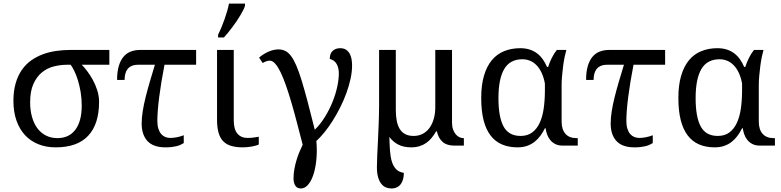

<svg xmlns="http://www.w3.org/2000/svg" viewBox="-20 -816 4377 1076"><path d="M535.2 -245.1Q535.2 -120.6 474.4 -55.4Q413.6 9.8 292 9.8Q237.8 9.8 194.1 -8.1Q150.4 -25.9 119.6 -59.3Q88.9 -92.8 72 -141.1Q55.2 -189.5 55.2 -250Q55.2 -306.6 67.9 -349.9Q80.6 -393.1 102.8 -424.8Q125 -456.5 155.3 -477.8Q185.5 -499 220.7 -512Q255.9 -524.9 294.9 -530.5Q334 -536.1 373 -536.1H592.8V-453.1H438Q451.7 -439.5 468.5 -417.5Q485.4 -395.5 500.2 -368.4Q515.1 -341.3 525.1 -309.8Q535.2 -278.3 535.2 -245.1ZM148.9 -242.2Q148.9 -198.2 159.2 -161.4Q169.4 -124.5 188.7 -98.1Q208 -71.8 236.6 -56.9Q265.1 -42 301.8 -42Q367.2 -42 402.6 -89.4Q438 -136.7 438 -225.1Q438 -264.6 431.9 -300.5Q425.8 -336.4 416.5 -366.5Q407.2 -396.5 396.2 -418.7Q385.3 -440.9 376 -453.1H356Q318.4 -453.1 281.2 -443.6Q244.1 -434.1 214.8 -410.2Q185.5 -386.2 167.2 -345.5Q148.9 -304.7 148.9 -242.2Z M1079.1 -453.1H901.9Q882.3 -352.5 872.1 -271.7Q861.8 -190.9 861.8 -138.2Q861.8 -112.8 867.7 -94.5Q873.5 -76.2 883.3 -64.9Q893.1 -53.7 906.2 -48.3Q919.4 -43 934.1 -43Q952.6 -43 972.7 -47.1Q992.7 -51.3 1009.8 -58.1V-14.2Q1000.5 -8.3 990.5 -3.9Q980.5 0.5 968.3 3.4Q956.1 6.3 941.2 8.1Q926.3 9.8 907.2 9.8Q839.4 9.8 806.6 -25.4Q773.9 -60.5 773.9 -124Q773.9 -155.8 779.8 -192.6Q785.6 -229.5 795.9 -270.8Q806.2 -312 819.6 -357.7Q833 -403.3 848.1 -453.1H754.9Q732.9 -453.1 718 -446.5Q703.1 -439.9 694.3 -428.2Q685.5 -416.5 681.9 -401.1Q678.2 -385.7 678.2 -368.2H636.2Q636.2 -413.6 645.5 -445.3Q654.8 -477.1 671.6 -497.3Q688.5 -517.6 712.4 -526.9Q736.3 -536.1 765.1 -536.1H1079.1Z M1290 -536.1V-142.1Q1290 -90.8 1310.8 -66.9Q1331.5 -43 1366.2 -43Q1384.3 -43 1399.4 -44.9Q1414.6 -46.9 1430.2 -49.8V-5.9Q1423.8 -2.9 1413.6 0Q1403.3 2.9 1391.4 5.1Q1379.4 7.3 1366.2 8.5Q1353 9.8 1341.3 9.8Q1303.2 9.8 1275.9 1.7Q1248.5 -6.3 1231 -24.4Q1213.4 -42.5 1204.8 -72.3Q1196.3 -102.1 1196.3 -145V-536.1ZM1202.1 -621.1Q1210.4 -637.2 1219.7 -659.4Q1229 -681.6 1237.5 -705.6Q1246.1 -729.5 1252.9 -753.2Q1259.8 -776.9 1263.2 -795.9H1353V-784.2Q1350.6 -774.4 1343.8 -760.7Q1336.9 -747.1 1327.4 -731Q1317.9 -714.8 1306.2 -697.5Q1294.4 -680.2 1282 -663.6Q1269.5 -647 1257.3 -632.1Q1245.1 -617.2 1234.9 -606H1202.1Z M1540 -539.1Q1561 -539.1 1578.4 -530.8Q1595.7 -522.5 1610.8 -502.4Q1626 -482.4 1640.4 -449Q1654.8 -415.5 1670.2 -365.7Q1685.5 -315.9 1703.6 -247.6Q1721.7 -179.2 1744.1 -88.9Q1775.9 -120.1 1801 -160.9Q1826.2 -201.7 1843.5 -244.6Q1860.8 -287.6 1869.9 -329.6Q1878.9 -371.6 1878.9 -404.8Q1878.9 -435.5 1866.7 -457.3Q1854.5 -479 1828.1 -485.8Q1828.1 -516.6 1844.7 -531.2Q1861.3 -545.9 1886.2 -545.9Q1906.2 -545.9 1919.2 -537.4Q1932.1 -528.8 1939.7 -515.1Q1947.3 -501.5 1950.2 -484.1Q1953.1 -466.8 1953.1 -449.2Q1953.1 -413.1 1944.3 -373.3Q1935.5 -333.5 1920.7 -293Q1905.8 -252.4 1886 -213.1Q1866.2 -173.8 1844 -138.7Q1821.8 -103.5 1798.3 -74.7Q1774.9 -45.9 1752.9 -25.9Q1753.9 -13.2 1754.6 -0.7Q1755.4 11.7 1755.4 23.9Q1755.4 71.3 1748.8 110.8Q1742.2 150.4 1730.2 179.2Q1718.3 208 1701.9 224.1Q1685.5 240.2 1666 240.2Q1645.5 240.2 1635.3 224.9Q1625 209.5 1625 184.1Q1625 156.7 1629.9 130.4Q1634.8 104 1642.1 80.1Q1649.4 56.2 1658.4 34.7Q1667.5 13.2 1676.3 -4.9Q1659.7 -69.3 1644 -129.2Q1628.4 -189 1613 -241.5Q1597.7 -293.9 1582.5 -337.2Q1567.4 -380.4 1552.5 -411.1Q1537.6 -441.9 1522.5 -459Q1507.3 -476.1 1492.2 -476.1Q1481.4 -476.1 1471.4 -472.2Q1461.4 -468.3 1452.1 -462.9L1432.1 -493.2Q1441.9 -502 1454.3 -510Q1466.8 -518.1 1480.7 -524.7Q1494.6 -531.2 1509.8 -535.2Q1524.9 -539.1 1540 -539.1Z M2284.2 9.8Q2242.2 9.8 2212.2 -5.6Q2182.1 -21 2162.1 -48.8Q2163.1 -7.3 2165.5 27.8Q2168 63 2176 89.4Q2184.1 115.7 2199.7 132.1Q2215.3 148.4 2243.2 152.8Q2243.2 171.9 2239 187.7Q2234.9 203.6 2226.3 215.3Q2217.8 227.1 2204.6 233.6Q2191.4 240.2 2173.3 240.2Q2157.7 240.2 2143.1 234.4Q2128.4 228.5 2117.2 214.6Q2106 200.7 2099.1 177.7Q2092.3 154.8 2092.3 121.1Q2092.3 91.3 2094 56.9Q2095.7 22.5 2097.7 -19.3Q2099.6 -61 2101.8 -111.8Q2104 -162.6 2104.5 -225.1V-536.1H2198.2V-200.2Q2198.2 -167.5 2203.1 -140.6Q2208 -113.8 2219.5 -94.5Q2231 -75.2 2250.2 -64.7Q2269.5 -54.2 2298.3 -54.2Q2326.2 -54.2 2348.6 -65.9Q2371.1 -77.6 2386.7 -98.9Q2402.3 -120.1 2410.9 -149.9Q2419.4 -179.7 2419.4 -215.8V-536.1H2513.2V-128.9Q2513.2 -106.9 2519 -90.6Q2524.9 -74.2 2533.9 -63.5Q2543 -52.7 2554.2 -47.4Q2565.4 -42 2576.2 -42H2579.6V0H2525.4Q2484.4 0 2460.9 -20.3Q2437.5 -40.5 2428.2 -80.1H2424.3Q2412.6 -60.1 2399.2 -43.5Q2385.7 -26.9 2368.9 -15.1Q2352.1 -3.4 2331.3 3.2Q2310.5 9.8 2284.2 9.8Z M3133.8 0Q3108.9 0 3091.8 -8.8Q3074.7 -17.6 3063.5 -31.5Q3052.2 -45.4 3046.1 -62.7Q3040 -80.1 3037.6 -97.2H3033.7Q3022.5 -74.2 3008.1 -54.7Q2993.7 -35.2 2975.1 -20.8Q2956.5 -6.3 2933.1 1.7Q2909.7 9.8 2880.4 9.8Q2831.1 9.8 2793 -6.6Q2754.9 -22.9 2729 -56.9Q2703.1 -90.8 2689.9 -143.1Q2676.8 -195.3 2676.8 -267.1Q2676.8 -339.4 2692.4 -392.1Q2708 -444.8 2736.6 -479Q2765.1 -513.2 2805.7 -529.5Q2846.2 -545.9 2895.5 -545.9Q2924.8 -545.9 2948.2 -538.3Q2971.7 -530.8 2990 -516.8Q3008.3 -502.9 3022 -483.6Q3035.6 -464.4 3045.4 -440.9H3051.8Q3060.1 -467.3 3072.8 -492.4Q3085.4 -517.6 3100.6 -536.1H3153.8Q3149.4 -521.5 3144.5 -497.8Q3139.6 -474.1 3136 -446.8Q3132.3 -419.4 3129.9 -391.1Q3127.4 -362.8 3127.4 -338.9V-134.8Q3127.4 -90.3 3148.7 -66.2Q3169.9 -42 3209.5 -42H3217.8V0ZM2897.5 -54.2Q2936.5 -54.2 2962.6 -73.7Q2988.8 -93.3 3004.6 -127.7Q3020.5 -162.1 3027.1 -208.5Q3033.7 -254.9 3033.7 -309.1V-348.1Q3026.9 -384.3 3014.4 -409.9Q3002 -435.5 2985.4 -451.9Q2968.8 -468.3 2949 -476.1Q2929.2 -483.9 2907.7 -483.9Q2837.9 -483.9 2805.7 -429Q2773.4 -374 2773.4 -266.1Q2773.4 -159.7 2802.2 -106.9Q2831.1 -54.2 2897.5 -54.2Z M3707.5 -453.1H3530.3Q3510.7 -352.5 3500.5 -271.7Q3490.2 -190.9 3490.2 -138.2Q3490.2 -112.8 3496.1 -94.5Q3502 -76.2 3511.7 -64.9Q3521.5 -53.7 3534.7 -48.3Q3547.9 -43 3562.5 -43Q3581.1 -43 3601.1 -47.1Q3621.1 -51.3 3638.2 -58.1V-14.2Q3628.9 -8.3 3618.9 -3.9Q3608.9 0.5 3596.7 3.4Q3584.5 6.3 3569.6 8.1Q3554.7 9.8 3535.6 9.8Q3467.8 9.8 3435.1 -25.4Q3402.3 -60.5 3402.3 -124Q3402.3 -155.8 3408.2 -192.6Q3414.1 -229.5 3424.3 -270.8Q3434.6 -312 3448 -357.7Q3461.4 -403.3 3476.6 -453.1H3383.3Q3361.3 -453.1 3346.4 -446.5Q3331.5 -439.9 3322.8 -428.2Q3314 -416.5 3310.3 -401.1Q3306.6 -385.7 3306.6 -368.2H3264.6Q3264.6 -413.6 3273.9 -445.3Q3283.2 -477.1 3300 -497.3Q3316.9 -517.6 3340.8 -526.9Q3364.7 -536.1 3393.6 -536.1H3707.5Z M4238.8 0Q4213.9 0 4196.8 -8.8Q4179.7 -17.6 4168.5 -31.5Q4157.2 -45.4 4151.1 -62.7Q4145 -80.1 4142.6 -97.2H4138.7Q4127.4 -74.2 4113 -54.7Q4098.6 -35.2 4080.1 -20.8Q4061.5 -6.3 4038.1 1.7Q4014.6 9.8 3985.4 9.8Q3936 9.8 3897.9 -6.6Q3859.9 -22.9 3834 -56.9Q3808.1 -90.8 3794.9 -143.1Q3781.7 -195.3 3781.7 -267.1Q3781.7 -339.4 3797.4 -392.1Q3813 -444.8 3841.6 -479Q3870.1 -513.2 3910.6 -529.5Q3951.2 -545.9 4000.5 -545.9Q4029.8 -545.9 4053.2 -538.3Q4076.7 -530.8 4095 -516.8Q4113.3 -502.9 4127 -483.6Q4140.6 -464.4 4150.4 -440.9H4156.7Q4165 -467.3 4177.7 -492.4Q4190.4 -517.6 4205.6 -536.1H4258.8Q4254.4 -521.5 4249.5 -497.8Q4244.6 -474.1 4241 -446.8Q4237.3 -419.4 4234.9 -391.1Q4232.4 -362.8 4232.4 -338.9V-134.8Q4232.4 -90.3 4253.7 -66.2Q4274.9 -42 4314.5 -42H4322.8V0ZM4002.4 -54.2Q4041.5 -54.2 4067.6 -73.7Q4093.8 -93.3 4109.6 -127.7Q4125.5 -162.1 4132.1 -208.5Q4138.7 -254.9 4138.7 -309.1V-348.1Q4131.8 -384.3 4119.4 -409.9Q4106.9 -435.5 4090.3 -451.9Q4073.7 -468.3 4054 -476.1Q4034.2 -483.9 4012.7 -483.9Q3942.9 -483.9 3910.6 -429Q3878.4 -374 3878.4 -266.1Q3878.4 -159.7 3907.2 -106.9Q3936 -54.2 4002.4 -54.2Z"/></svg>

Font: Noto Serif
Style: Regular
Weight: 400
Designer: Monotype Design team
Foundry: Monotype Imaging Inc.
Version: Version 1.02